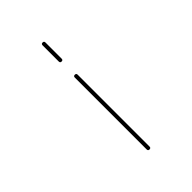

<svg xmlns="http://www.w3.org/2000/svg" viewBox="-213 -608 926 926"><g transform="rotate(-45 250.0 -145.5)"><path d="M240.2 -389.6V-500Q240.2 -509.8 250 -509.8Q259.8 -509.8 259.8 -500V-389.6Q259.8 -379.9 250 -379.9Q240.2 -379.9 240.2 -389.6ZM240.2 210V-280.3Q240.2 -290 250 -290Q259.8 -290 259.8 -280.3V210Q259.8 219.7 250 219.7Q240.2 219.7 240.2 210Z"/></g></svg>

Font: Rounded Mgen+ 1mn thin
Style: Regular
Weight: 100
Designer: [Source Han Sans]
Ryoko NISHIZUKA  (kana & ideographs); Paul D. Hunt (Latin, Greek & Cyrillic); Wenlong ZHANG  (bopomofo
Version: Version 1.059.20150602